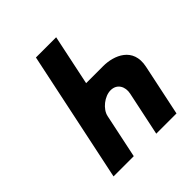

<svg xmlns="http://www.w3.org/2000/svg" viewBox="-196 -871 1010 1010"><g transform="rotate(-45 308.5 -366.5)"><path d="M74.6 -1.5H225.1L276.9 -248C286 -291.3 339 -333 384 -333C432.5 -333 453.5 -291.3 444.4 -248L392.5 -1.5H543L603.4 -288.8C629 -410.3 526 -450.3 446.1 -450.3H319.5L378.8 -732.5H228.3Z"/></g></svg>

Font: Hussar
Style: BdOblTwo
Weight: 700
Foundry: Cannot Into Space Fonts
Version: Version 2.00